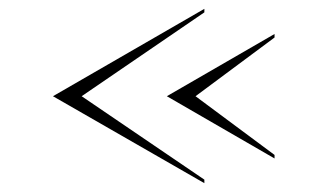

<svg xmlns="http://www.w3.org/2000/svg" viewBox="-20 -477 734 435"><path d="M443 -70 165 -259 443 -449V-457L100 -259L443 -62ZM602 -126 423 -259 602 -392V-400L358 -259L602 -118Z"/></svg>

Font: Italiana
Style: Regular
Weight: 400
Designer: Santiago Orozco
Foundry: Santiago Orozco
Version: Version 1.000;PS 001.001;hotconv 1.0.56